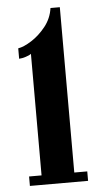

<svg xmlns="http://www.w3.org/2000/svg" viewBox="-52 -755 423 789"><g transform="rotate(-5 159.0 -360.5)"><path d="M39 0V-39H90.5V-540.5Q83 -534.5 67.8 -529.8Q52.5 -525 40.5 -524.5V-567.5Q63.5 -571 95.8 -591.5Q128 -612 154.5 -645.2Q181 -678.5 187 -721H225.5V-39H279V0Z"/></g></svg>

Font: Imbue 10pt ExtraBold
Style: Regular
Weight: 800
Designer: Tyler Finck
Foundry: Etcetera Type Company
Version: Version 1.102; ttfautohint (v1.8.3)